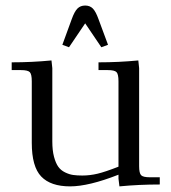

<svg xmlns="http://www.w3.org/2000/svg" viewBox="-20 -663 613 690"><path d="M22 -411.1V-439Q94.7 -439 165 -445.8L168 -418V-154.8Q168 -122.6 174.1 -99.6Q180.2 -76.7 189.5 -63.7Q198.7 -50.8 213.9 -43.5Q229 -36.1 242.9 -34.2Q256.8 -32.2 275.9 -32.2Q303.2 -32.2 330.8 -38.8Q358.4 -45.4 405.8 -64V-371.1Q405.8 -396.5 398.7 -403.8Q391.6 -411.1 367.2 -411.1H334V-439Q407.2 -439 477.1 -445.8L480 -418V-65.9Q480 -41 487.1 -33.4Q494.1 -25.9 519 -25.9H554.2V0Q479.5 0 409.2 6.8L405.8 -21V-35.2Q298.8 6.8 231.9 6.8Q162.1 6.8 128.2 -28.6Q94.2 -64 94.2 -149.9V-371.1Q94.2 -396 87.2 -403.6Q80.1 -411.1 55.2 -411.1ZM204.1 -502 237.8 -594.2Q247.6 -621.6 258.3 -632.3Q269 -643.1 286.1 -643.1Q303.2 -643.1 313.7 -632.3Q324.2 -621.6 334 -594.2L368.2 -502L344.2 -493.2L286.1 -579.1L228 -493.2Z"/></svg>

Font: Dihjauti S
Style: Regular
Weight: 400
Designer: T. Christopher White
Version: Version 3.0.0